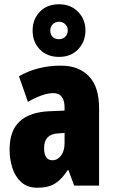

<svg xmlns="http://www.w3.org/2000/svg" viewBox="-20 -871 534 901"><path d="M266 -563Q349 -563 397 -513.5Q445 -464 445 -363V0H328L301 -73H298Q271 -31 239.5 -10.5Q208 10 156 10Q109 10 80 -16Q51 -42 38 -83Q25 -124 25 -169Q25 -258 72.5 -301.5Q120 -345 211 -349L283 -352V-366Q283 -434 230 -434Q183 -434 111 -393L69 -513Q110 -537 159.5 -550Q209 -563 266 -563ZM253 -245Q187 -242 187 -176Q187 -119 226 -119Q250 -119 266.5 -141Q283 -163 283 -198V-247ZM257 -604Q201 -604 167 -639Q133 -674 133 -727Q133 -781 167 -816Q201 -851 257 -851Q312 -851 346.5 -815.5Q381 -780 381 -728Q381 -676 347 -640Q313 -604 257 -604ZM257 -687Q274 -687 286 -698.5Q298 -710 298 -728Q298 -746 286 -757.5Q274 -769 257 -769Q240 -769 228 -757.5Q216 -746 216 -728Q216 -710 226.5 -698.5Q237 -687 257 -687Z"/></svg>

Font: Noto Sans Lao UI ExtCond Blk
Style: Regular
Weight: 900
Width: 2
Designer: Monotype Design Team
Foundry: Monotype Imaging Inc.
Version: Version 2.000; ttfautohint (v1.8.4.7-5d5b)